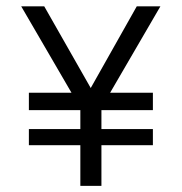

<svg xmlns="http://www.w3.org/2000/svg" viewBox="-20 -603 589 623"><path d="M240.7 0V-131.8H73.7V-184.1H240.7V-245.6H73.7V-302.2H211.9L48.8 -582.5H123.5L274.4 -317.4L423.8 -582.5H500.5L337.4 -302.2H476.1V-245.6H309.1V-184.1H476.1V-131.8H309.1V0Z"/></svg>

Font: SengBuhan
Style: Regular
Weight: 400
Designer: John M. Durdin
Foundry: Lao Script for Windows
Version: Version 1.400